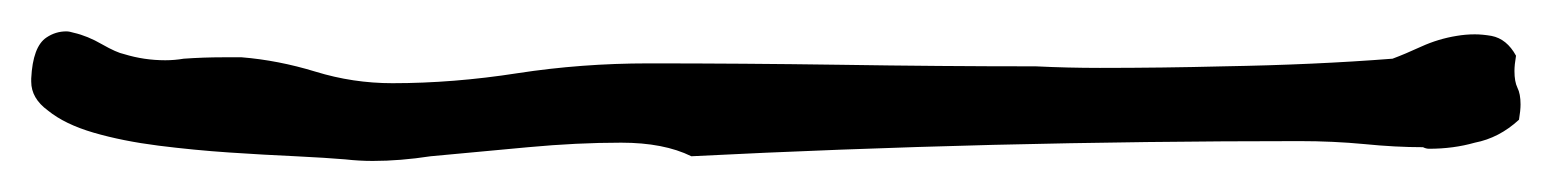

<svg xmlns="http://www.w3.org/2000/svg" viewBox="-20 -106 994 123"><path d="M953.1 -29.3Q940.4 -17.6 924.8 -14.6Q911.1 -10.7 895.5 -10.7Q893.6 -10.7 891.6 -11.7Q874 -11.7 854 -13.7Q834 -15.6 812.5 -15.6Q714.8 -15.6 616.2 -13.2Q517.6 -10.7 422.9 -5.9Q405.3 -14.6 377.9 -14.6Q349.6 -14.6 318.4 -11.7Q287.1 -8.8 255.9 -5.9Q236.3 -2.9 218.8 -2.9Q210 -2.9 201.2 -3.9Q189.5 -4.9 169.4 -5.9Q149.4 -6.8 127 -8.3Q104.5 -9.8 81.5 -12.7Q58.6 -15.6 40 -21Q21.5 -26.4 10.7 -35.2Q0 -43 0 -53.7V-55.7Q1 -76.2 9.8 -82Q15.6 -85.9 22.5 -85.9Q24.4 -85.9 27.3 -85Q36.1 -83 45.4 -77.6Q54.7 -72.3 59.6 -71.3Q72.3 -67.4 85.9 -67.4Q91.8 -67.4 97.7 -68.4Q110.4 -69.3 123 -69.3H134.8Q158.2 -67.4 182.1 -60.1Q206.1 -52.7 231.4 -52.7Q270.5 -52.7 311.5 -59.1Q352.5 -65.4 395.5 -65.4Q455.1 -65.4 518.6 -64.5Q582 -63.5 643.6 -63.5Q664.1 -62.5 684.6 -62.5Q724.6 -62.5 763.7 -63.5Q822.3 -64.5 872.1 -68.4Q879.9 -71.3 890.6 -76.2Q901.4 -81.1 913.1 -83Q918.9 -84 924.8 -84Q929.7 -84 935.5 -83Q945.3 -81.1 951.2 -70.3Q950.2 -64.5 950.2 -60.5Q950.2 -53.7 952.1 -49.8Q954.1 -45.9 954.1 -39.1Q954.1 -35.2 953.1 -29.3Z"/></svg>

Font: Crafty Girls
Style: Regular
Weight: 400
Designer: Crystal Kluge
Foundry: Font Diner, Inc DBA Tart Workshop
Version: Version 1.001